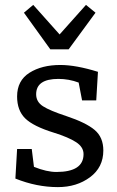

<svg xmlns="http://www.w3.org/2000/svg" viewBox="-20 -756 480 786"><path d="M227 -490Q291 -490 381 -462L374 -345H316L302 -418Q262 -433 219 -433Q128 -433 128 -370Q128 -339 156 -321Q184 -303 251 -281Q332 -254 367.5 -224Q403 -194 403 -140Q403 -71 348.5 -30.5Q294 10 217 10Q130 10 43 -25L50 -146H110L119 -73Q171 -52 211 -52Q322 -52 322 -125Q322 -154 291.5 -174Q261 -194 200 -213Q116 -239 83 -271.5Q50 -304 50 -361Q50 -426 100.5 -458Q151 -490 227 -490ZM261 -554H186L78 -704L116 -736L224 -615L332 -736L371 -704Z"/></svg>

Font: Enriqueta
Style: Regular
Weight: 400
Designer: Viviana Monsalve, Gustavo Ibarra
Foundry: Viviana Monsalve, Gustavo Ibarra
Version: Version 1.002